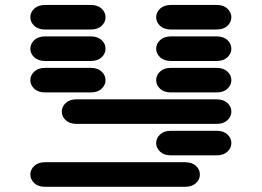

<svg xmlns="http://www.w3.org/2000/svg" viewBox="-20 -631 1040 763"><path d="M159.2 111.3H715.8Q743.2 111.3 758.8 96.7Q774.4 82 774.4 62.5Q774.4 43 758.8 28.3Q743.2 13.7 715.8 13.7H159.2Q131.8 13.7 116.2 28.3Q100.6 43 100.6 62.5Q100.6 82 116.2 96.7Q131.8 111.3 159.2 111.3ZM659.2 -13.7H840.8Q868.2 -13.7 883.8 -28.3Q899.4 -43 899.4 -62.5Q899.4 -82 883.8 -96.7Q868.2 -111.3 840.8 -111.3H659.2Q631.8 -111.3 616.2 -96.7Q600.6 -82 600.6 -62.5Q600.6 -43 616.2 -28.3Q631.8 -13.7 659.2 -13.7ZM284.2 -138.7H840.8Q868.2 -138.7 883.8 -153.3Q899.4 -168 899.4 -187.5Q899.4 -207 883.8 -221.7Q868.2 -236.3 840.8 -236.3H284.2Q256.8 -236.3 241.2 -221.7Q225.6 -207 225.6 -187.5Q225.6 -168 241.2 -153.3Q256.8 -138.7 284.2 -138.7ZM159.2 -263.7H340.8Q368.2 -263.7 383.8 -278.3Q399.4 -293 399.4 -312.5Q399.4 -332 383.8 -346.7Q368.2 -361.3 340.8 -361.3H159.2Q131.8 -361.3 116.2 -346.7Q100.6 -332 100.6 -312.5Q100.6 -293 116.2 -278.3Q131.8 -263.7 159.2 -263.7ZM659.2 -263.7H840.8Q868.2 -263.7 883.8 -278.3Q899.4 -293 899.4 -312.5Q899.4 -332 883.8 -346.7Q868.2 -361.3 840.8 -361.3H659.2Q631.8 -361.3 616.2 -346.7Q600.6 -332 600.6 -312.5Q600.6 -293 616.2 -278.3Q631.8 -263.7 659.2 -263.7ZM159.2 -388.7H340.8Q368.2 -388.7 383.8 -403.3Q399.4 -418 399.4 -437.5Q399.4 -457 383.8 -471.7Q368.2 -486.3 340.8 -486.3H159.2Q131.8 -486.3 116.2 -471.7Q100.6 -457 100.6 -437.5Q100.6 -418 116.2 -403.3Q131.8 -388.7 159.2 -388.7ZM659.2 -388.7H840.8Q868.2 -388.7 883.8 -403.3Q899.4 -418 899.4 -437.5Q899.4 -457 883.8 -471.7Q868.2 -486.3 840.8 -486.3H659.2Q631.8 -486.3 616.2 -471.7Q600.6 -457 600.6 -437.5Q600.6 -418 616.2 -403.3Q631.8 -388.7 659.2 -388.7ZM159.2 -513.7H340.8Q368.2 -513.7 383.8 -528.3Q399.4 -543 399.4 -562.5Q399.4 -582 383.8 -596.7Q368.2 -611.3 340.8 -611.3H159.2Q131.8 -611.3 116.2 -596.7Q100.6 -582 100.6 -562.5Q100.6 -543 116.2 -528.3Q131.8 -513.7 159.2 -513.7ZM659.2 -513.7H840.8Q868.2 -513.7 883.8 -528.3Q899.4 -543 899.4 -562.5Q899.4 -582 883.8 -596.7Q868.2 -611.3 840.8 -611.3H659.2Q631.8 -611.3 616.2 -596.7Q600.6 -582 600.6 -562.5Q600.6 -543 616.2 -528.3Q631.8 -513.7 659.2 -513.7Z"/></svg>

Font: Sixtyfour
Style: Regular
Weight: 400
Designer: Jens Kutilek
Foundry: Jens Kutilek
Version: Version 2.001